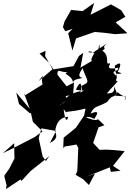

<svg xmlns="http://www.w3.org/2000/svg" viewBox="-61 -1173 893 1315"><path d="M251 -825 248 -789 299 -699 203 -617 232 -655 226 -624 230 -594 112 -521 103 -536 143 -428 50 -539 69 -461 143 -398H151L164 -339L230 -273L176 -234L33 -160L-41 -124L36 -192L38 -87L3 -19L-32 31L-16 96L-20 122L79 56L86 66L149 -2L265 -94L278 -105L253 -70L231 -102L204 -227L223 -294L323 -276L281 -194C341 -223 323 -251 317 -272C318 -280 322 -370 406 -373C396 -331 383 -353 375 -425C402 -395 408 -351 391 -406C502 -419 495 -425 525 -429L515 -381L458 -297L375 -230L372 -159L384 -170L463 -183L475 -160L471 -59L468 0L457 24L509 55L548 94L589 17L531 37L691 -27L698 4L764 -3L713 -37L793 -138L707 -146L668 -148L621 -147L617 -151L577 -194L614 -301L654 -315L610 -357C597 -340 541 -364 529 -369C554 -384 610 -341 585 -360C645 -444 545 -383 560 -398C590 -454 603 -434 673 -475C715 -535 712 -491 744 -542C784 -504 824 -511 789 -485C813 -516 814 -512 722 -518C756 -528 724 -565 718 -587C734 -528 686 -535 671 -533C706 -577 713 -577 749 -621C738 -609 728 -622 739 -640C737 -691 711 -693 773 -671C718 -655 731 -691 725 -723C782 -763 766 -717 732 -656C686 -698 757 -676 747 -709C637 -687 713 -743 687 -739C655 -726 696 -789 640 -826C680 -852 625 -835 672 -877C589 -814 553 -817 621 -808C621 -897 624 -882 609 -821C511 -796 543 -843 586 -806C586 -816 547 -745 574 -759L490 -710L509 -811L480 -790L442 -720L306 -698L273 -744L210 -806ZM354 -456 439 -520 446 -608 395 -582 332 -662C332 -710 351 -675 403 -679C356 -664 445 -661 439 -595C431 -633 478 -630 505 -640C459 -646 496 -689 504 -706C543 -603 558 -615 494 -583C495 -623 466 -583 460 -557C529 -550 520 -561 486 -536C481 -487 440 -455 441 -444C477 -499 497 -464 500 -460C473 -550 503 -550 497 -596C512 -518 483 -575 392 -503C383 -541 360 -555 357 -451C392 -489 336 -514 437 -522L352 -451ZM436 -976 406 -945 435 -827 460 -910 593 -956 590 -954 658 -948 727 -939 812 -945 731 -1020 798 -1058 769 -1103 699 -1143 559 -1072 584 -1153 505 -1097 426 -1105 381 -1026 370 -987 386 -959Z"/></svg>

Font: Hussar Lance
Style: Italic
Weight: 700
Foundry: Cannot Into Space Fonts, PlusOne Fonts
Version: Version 2.27